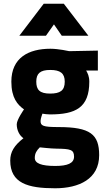

<svg xmlns="http://www.w3.org/2000/svg" viewBox="-20 -772 578 1032"><path d="M276 240C405 240 513 190 513 62C513 -50 465 -89 295 -89C210 -89 198 -96 198 -122C198 -135 208 -161 208 -161C217 -159 238 -157 249 -157C386 -157 460 -193 460 -333C460 -362 451 -379 443 -393H506V-500L352 -497C352 -497 295 -510 251 -510C134 -510 41 -462 41 -333C41 -246 74 -209 109 -184C109 -184 70 -129 70 -104C70 -73 84 -44 106 -29C56 10 35 45 35 91C35 213 130 240 276 240ZM284 27C358 28 378 32 378 70C378 106 342 120 277 120C202 120 167 106 167 77C167 52 177 37 194 20C194 20 256 27 284 27ZM249 -269C194 -269 175 -289 175 -333C175 -377 196 -396 250 -396C304 -396 328 -378 328 -333C328 -285 303 -269 249 -269ZM84 -580H227L270 -641L312 -580H455L323 -752H215Z"/></svg>

Font: TitilliumText22L
Style: 999 wt
Weight: 900
Designer: Campivisivi
Foundry: Campivisivi
Version: 1.000